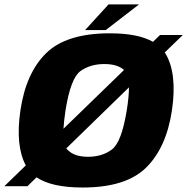

<svg xmlns="http://www.w3.org/2000/svg" viewBox="-62 -830 836 856"><path d="M-42.5 0H60.5L101 -39.5Q168 6 306.5 6Q499.5 6 589.5 -82.8Q679.5 -171.5 704.5 -337.5Q729 -503.5 675 -592.5Q673.5 -594 672.5 -596L753 -674H651.5L620 -643.5Q553.5 -681.5 427.5 -681.5Q234 -681.5 143.8 -593Q53.5 -504.5 29 -337.5Q6 -181 53 -92.5ZM330.5 -131Q267.5 -131 238 -163.5Q235.5 -165.5 233.5 -168.5L513 -440.5Q513 -399.5 503 -337.5Q480 -195.5 436.5 -163.2Q393 -131 330.5 -131ZM221 -256Q223 -291 230 -337.5Q253 -482 296.8 -513.2Q340.5 -544.5 403.5 -544.5Q461 -544.5 491 -518ZM317.5 -696H409.5L558 -810.5H422Z"/></svg>

Font: Anybody Thin ExtraBold
Style: Italic
Weight: 800
Italic angle: -10°
Version: Version 1.113;gftools[0.9.25]